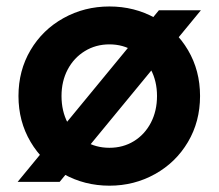

<svg xmlns="http://www.w3.org/2000/svg" viewBox="-20 -576 692 608"><path d="M38.5 -272Q38.5 -352.5 76.6 -417.1Q114.8 -481.8 181 -518.6Q247.2 -555.5 326.5 -555.5Q405.8 -555.5 471.5 -518.8Q537.2 -482 575.4 -417.2Q613.5 -352.5 613.5 -272Q613.5 -191 575.1 -126.2Q536.8 -61.5 470.9 -24.8Q405 12 326.5 12Q247.8 12 181.5 -24.9Q115.2 -61.8 76.9 -126.6Q38.5 -191.5 38.5 -272ZM477.2 -272Q477.2 -318.5 457.8 -355.6Q438.2 -392.8 404 -414.1Q369.8 -435.5 326.5 -435.5Q283.2 -435.5 248.5 -414.1Q213.8 -392.8 194.2 -355.6Q174.8 -318.5 174.8 -272Q174.8 -224.5 194.2 -187.2Q213.8 -150 248.5 -129Q283.2 -108 326.5 -108Q369.8 -108 404 -129Q438.2 -150 457.8 -187.4Q477.2 -224.8 477.2 -272ZM483.2 -543.5H616.2L168.8 0H35.8Z"/></svg>

Font: Trafiko Sans Variable
Style: Regular
Weight: 400
Designer: Gumpita Rahayu / Trafiko
Foundry: Tokotype / Trafiko
Version: Version 0.001;FEAKit 1.0